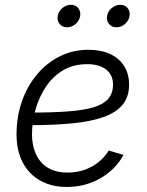

<svg xmlns="http://www.w3.org/2000/svg" viewBox="-20 -757 602 788"><path d="M254.4 10.3Q191.4 10.3 145 -15.9Q98.6 -42 73.2 -90.3Q47.9 -138.7 47.9 -205.6Q47.9 -278.3 70.1 -341.6Q92.3 -404.8 132.6 -452.4Q172.9 -500 226.6 -526.4Q280.3 -552.7 342.8 -552.7Q394.5 -552.7 431.9 -535.4Q469.2 -518.1 489.5 -485.8Q509.8 -453.6 509.8 -409.2Q509.8 -360.4 483.9 -328.1Q458 -295.9 406.2 -277.1Q354.5 -258.3 276.6 -250.7Q198.7 -243.2 94.7 -243.2L102.5 -294.9Q192.4 -294.9 257.1 -299.6Q321.8 -304.2 363 -316.4Q404.3 -328.6 424.1 -351.3Q443.8 -374 443.8 -410.2Q443.8 -449.2 415.8 -471.4Q387.7 -493.7 337.4 -493.7Q280.8 -493.7 238.5 -468.3Q196.3 -442.9 168.2 -400.6Q140.1 -358.4 125.7 -307.4Q111.3 -256.3 111.3 -205.6Q111.3 -160.6 127.2 -125Q143.1 -89.4 175.5 -69.1Q208 -48.8 257.8 -48.8Q312.5 -48.8 356.9 -73.5Q401.4 -98.1 426.3 -139.2L486.8 -121.1Q454.6 -61.5 392.3 -25.6Q330.1 10.3 254.4 10.3ZM458 -645Q439 -645 427.7 -658.4Q416.5 -671.9 419.4 -690.9Q422.4 -710.4 438.5 -723.9Q454.6 -737.3 473.6 -737.3Q492.7 -737.3 503.7 -723.9Q514.6 -710.4 511.7 -690.9Q508.3 -671.9 492.7 -658.4Q477.1 -645 458 -645ZM255.4 -645Q236.3 -645 224.9 -658.4Q213.4 -671.9 216.8 -690.9Q219.7 -710.4 235.8 -723.9Q252 -737.3 271 -737.3Q290 -737.3 301 -723.9Q312 -710.4 309.1 -690.9Q305.7 -671.9 290 -658.4Q274.4 -645 255.4 -645Z"/></svg>

Font: Inter 16pt Light
Style: Italic
Weight: 300
Italic angle: -9.3988°
Version: Version 4.001;git-66647c0bb